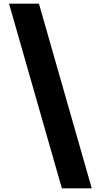

<svg xmlns="http://www.w3.org/2000/svg" viewBox="-20 -947 547 1040"><path d="M191 -927 477 73H315L29 -927Z"/></svg>

Font: Noto Sans Oriya UI Blk
Style: Regular
Weight: 900
Designer: Amélie Bonet and Sol Matas
Foundry: Google LLC
Version: Version 2.000